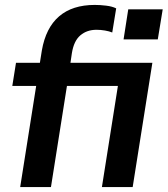

<svg xmlns="http://www.w3.org/2000/svg" viewBox="-20 -760 681 780"><path d="M62 0 127 -411H30L45 -505H177L137 -473L150 -555Q166 -647 220 -693.5Q274 -740 365 -740Q387 -740 411.5 -737Q436 -734 452 -726L436 -628Q424 -633 406.5 -636Q389 -639 372 -639Q333 -639 306.5 -616.5Q280 -594 272 -544L263 -483L248 -505H599L519 0H394L459 -411H252L187 0ZM482 -600 501 -722H641L621 -600Z"/></svg>

Font: Mulish ExtraLight
Style: Italic
Weight: 200
Italic angle: -9°
Designer: Vernon Adams
Foundry: Vernon Adams
Version: Version 3.603